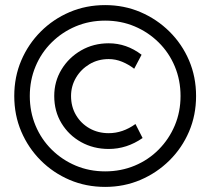

<svg xmlns="http://www.w3.org/2000/svg" viewBox="-20 -727 826 754"><path d="M393 7Q318 7 253.5 -20.5Q189 -48 140 -97Q91 -146 63.5 -210.5Q36 -275 36 -350Q36 -425 63.5 -489.5Q91 -554 140 -603Q189 -652 253.5 -679.5Q318 -707 393 -707Q467 -707 531.5 -679.5Q596 -652 645.5 -603Q695 -554 722.5 -489.5Q750 -425 750 -350Q750 -275 722.5 -210.5Q695 -146 645.5 -97Q596 -48 531.5 -20.5Q467 7 393 7ZM393 -54Q455 -54 509 -76.5Q563 -99 603.5 -140Q644 -181 666.5 -234.5Q689 -288 689 -350Q689 -412 666.5 -466Q644 -520 603 -560.5Q562 -601 508.5 -623.5Q455 -646 393 -646Q331 -646 277.5 -623.5Q224 -601 183 -560.5Q142 -520 119.5 -466Q97 -412 97 -350Q97 -288 119.5 -234Q142 -180 183 -139.5Q224 -99 277.5 -76.5Q331 -54 393 -54ZM407 -142Q347 -142 298.5 -169Q250 -196 221.5 -243Q193 -290 193 -350Q193 -407 221.5 -454Q250 -501 298.5 -529Q347 -557 407 -557Q477 -557 536 -512L507 -457Q485 -474 459.5 -484.5Q434 -495 407 -495Q365 -495 331.5 -475Q298 -455 278.5 -422Q259 -389 259 -350Q259 -308 278.5 -275Q298 -242 331.5 -223Q365 -204 407 -204Q462 -204 512 -240L540 -185Q478 -142 407 -142Z"/></svg>

Font: Lexend Deca Light
Style: Regular
Weight: 300
Designer: Bonnie Shaver-Troup, Thomas Jockin
Foundry: Lexend
Version: Version 1.008; ttfautohint (v1.8.4.7-5d5b)